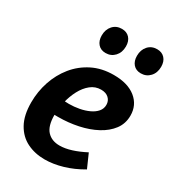

<svg xmlns="http://www.w3.org/2000/svg" viewBox="-189 -878 896 994"><g transform="rotate(30 259.0 -381.0)"><path d="M234.5 12Q176 12 129.1 -11.2Q82.2 -34.4 54.8 -83.5Q27.4 -132.5 27.4 -209.7Q27.4 -274.1 47.5 -334.3Q67.6 -394.5 106.3 -442.3Q145.1 -490.1 200.8 -518.1Q256.5 -546.1 327.8 -546.1Q411.8 -546.1 459.3 -507.8Q506.9 -469.4 506.9 -406.3Q506.9 -358.6 480 -322.6Q453 -286.6 407.3 -262.2Q361.7 -237.8 304.1 -225.6Q246.5 -213.4 185.3 -213.4Q174.3 -213.4 165.5 -213.6Q156.7 -213.8 149.7 -214.4L157.4 -302.5Q167.7 -301.5 178.4 -300.7Q189.1 -299.9 200 -299.9Q231.1 -299.9 261.5 -305.7Q292 -311.5 316.6 -323Q341.3 -334.4 356.2 -351.8Q371.1 -369.3 371.1 -392.2Q371.1 -416.3 354.5 -431.8Q337.9 -447.4 308.5 -447.4Q274.3 -447.4 247.4 -425.8Q220.5 -404.2 202 -369.2Q183.5 -334.2 173.8 -293.1Q164 -252 164 -212.9Q164 -147.3 191.3 -118Q218.6 -88.7 265.3 -88.7Q297.8 -88.7 335.8 -100.7Q373.8 -112.7 415 -134.3L451 -52.8Q396.3 -20.6 340.8 -4.3Q285.3 12 234.5 12ZM232.5 -622.8Q203.4 -622.8 186.8 -641.9Q170.2 -660.9 170.2 -692Q170.2 -727.9 190.9 -750.9Q211.5 -773.8 244.6 -773.8Q273.7 -773.8 290.6 -755.2Q307.6 -736.6 307.6 -704.9Q307.6 -668.7 286.3 -645.7Q265 -622.8 232.5 -622.8ZM443.1 -622.8Q414 -622.8 397.4 -641.9Q380.9 -660.9 380.9 -692Q380.9 -727.9 401.5 -750.9Q422.1 -773.8 455.2 -773.8Q484.3 -773.8 501.2 -755.2Q518.2 -736.6 518.2 -704.9Q518.2 -668.7 496.9 -645.7Q475.6 -622.8 443.1 -622.8Z"/></g></svg>

Font: Bitter Thin
Style: Italic
Weight: 100
Italic angle: -9°
Designer: Sol Matas, and Bitter project Authors
Foundry: Sol Matas
Version: Version 2.002